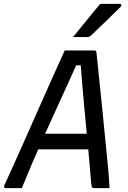

<svg xmlns="http://www.w3.org/2000/svg" viewBox="-36 -965 656 985"><path d="M145 -279H370Q380 -279 391.5 -279Q403 -279 414 -279L438 -290L442 -244L445 -199H139Q135 -199 133 -200.5Q131 -202 130.5 -205Q130 -208 130 -210ZM76 0Q56 0 35.5 0Q15 0 -5 0Q-10 0 -12.5 -2Q-15 -4 -15.5 -7Q-16 -10 -14 -14Q3 -51 24 -97Q45 -143 68 -195Q91 -247 115.5 -302Q140 -357 164.5 -412.5Q189 -468 212.5 -520.5Q236 -573 257 -620Q278 -667 296 -706Q335 -706 373 -706Q411 -706 447 -706Q452 -706 454 -705Q456 -704 457.5 -701Q459 -698 459 -694Q466 -626 473.5 -554Q481 -482 488.5 -407.5Q496 -333 503.5 -256Q511 -179 519 -99Q521 -75 523 -50Q525 -25 526 0Q506 0 486 0Q466 0 448 0Q443 0 439.5 -1.5Q436 -3 434.5 -8.5Q433 -14 432 -24Q427 -87 421 -152Q415 -217 409 -281Q403 -345 397 -408Q391 -471 386 -531Q381 -591 377 -647L398 -630H334L362 -646Q338 -592 310 -530.5Q282 -469 251.5 -402.5Q221 -336 190.5 -268Q160 -200 131 -132Q102 -64 76 0ZM478 -945Q502 -945 517 -945Q532 -945 545.5 -945Q559 -945 580 -945Q585 -945 586.5 -940Q588 -935 583 -930Q561 -909 544.5 -892.5Q528 -876 512.5 -861Q497 -846 478 -828Q459 -810 431 -783Q428 -780 423.5 -777.5Q419 -775 413 -775Q399 -775 386.5 -775Q374 -775 362 -775Q350 -775 339 -775Q363 -805 385.5 -832.5Q408 -860 430.5 -887.5Q453 -915 478 -945Z"/></svg>

Font: RecMonoLinear Nerd Font Mono
Style: Italic
Weight: 400
Italic angle: -10°
Monospace: yes
Version: Version 1.085; ttfautohint (v1.8.4.7-5d5b);Nerd Fonts 3.2.1